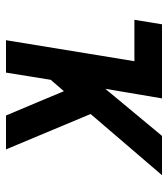

<svg xmlns="http://www.w3.org/2000/svg" viewBox="20 -580 560 640"><g transform="rotate(90 300.0 -260.0)"><path d="M114 0 184 -428H46L61 -520H308L276 -331L433 -520H564L360 -282L478 0H365L322 -102L284 -193L246 -149L222 0Z"/></g></svg>

Font: Iosevka SS04 Semibold Extended
Style: Italic
Weight: 600
Width: 7
Italic angle: -9°
Monospace: yes
Designer: Belleve Invis
Foundry: Belleve Invis
Version: Version 19.0.0; ttfautohint (v1.8.4)